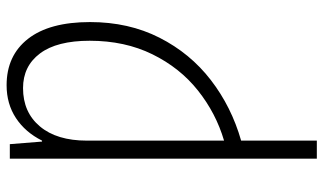

<svg xmlns="http://www.w3.org/2000/svg" viewBox="-224 -542 1003 596"><g transform="rotate(-90 278.0 -243.5)"><path d="M508 -466Q508 -346 459.5 -250.5Q411 -155 328 -91Q245 -27 140 3V238H84V-715H129L137 -615H140Q166 -667 210 -696Q254 -725 312 -725Q404 -725 456 -658.5Q508 -592 508 -466ZM140 -476V-50Q225 -75 295.5 -131Q366 -187 408 -272.5Q450 -358 450 -467Q450 -569 410.5 -621.5Q371 -674 303 -674Q228 -674 184 -621.5Q140 -569 140 -476Z"/></g></svg>

Font: Noto Sans Display Light Narrow
Style: Regular
Weight: 300
Width: 4
Designer: Monotype Design team
Foundry: Monotype Imaging Inc.
Version: Version 1.000